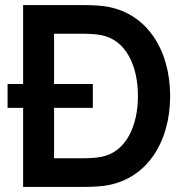

<svg xmlns="http://www.w3.org/2000/svg" viewBox="-20 -740 742 760"><path d="M10 -313H71.5V0H301C312.5 0 355.5 0 388.5 -4C560 -25.5 653.5 -176.5 653.5 -360C653.5 -543 560 -694.5 388.5 -716C355 -720 313 -720 301 -720H71.5V-407.5H10ZM194 -113.5V-313H347.5V-407.5H194V-606.5H301C321 -606.5 356 -606 380.5 -601C480 -582 526 -477.5 526 -360C526 -247 482.5 -138.5 380.5 -119C356 -114 321 -113.5 301 -113.5Z"/></svg>

Font: Manrope
Style: Bold
Weight: 700
Designer: Mikhail Sharanda
Foundry: Mikhail Sharanda
Version: Version 4.505;FEAKit 1.0